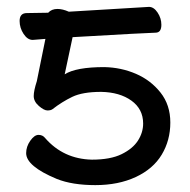

<svg xmlns="http://www.w3.org/2000/svg" viewBox="-20 -513 552 558"><path d="M145 7Q56 -30 56 -68Q56 -87 68 -104Q80 -121 92 -121Q104 -121 111 -112Q164 -51 247 -49Q301 -49 333.5 -65Q366 -81 381 -104.5Q396 -128 396 -154Q396 -196 362 -220.5Q328 -245 274 -246Q220 -246 190 -231.5Q160 -217 133 -196Q128 -192 118 -192Q108 -192 93 -205Q78 -218 78 -234Q78 -249 87 -277L112 -400L75 -397Q60 -397 48.5 -414.5Q37 -432 37 -452Q37 -475 58 -475L120 -476Q130 -487 147 -487Q162 -487 180 -479L413 -493Q427 -493 438 -476.5Q449 -460 449 -441Q449 -418 432 -418Q415 -418 191 -405L168 -297Q201 -318 283 -318Q332 -317 375 -298.5Q418 -280 446.5 -244Q475 -208 475 -157Q475 -105 450 -63.5Q425 -22 374.5 1.5Q324 25 257 25Q190 25 145 7Z"/></svg>

Font: LXGW WenKai TC
Style: Bold
Weight: 700
Designer: LXGW / Fontworks Inc.
Foundry: LXGW / Fontworks Inc.
Version: Version 1.330;April 28, 2024